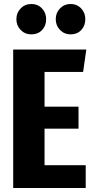

<svg xmlns="http://www.w3.org/2000/svg" viewBox="-20 -941 472 961"><path d="M412 -693 396 -581H203V-407H373V-297H203V-114H409V0H46V-693ZM211 -845Q211 -812 190.5 -790.5Q170 -769 137 -769Q105 -769 83.5 -791Q62 -813 62 -845Q62 -877 83.5 -899Q105 -921 137 -921Q169 -921 190 -899Q211 -877 211 -845ZM407 -845Q407 -812 386.5 -790.5Q366 -769 333 -769Q302 -769 280.5 -791Q259 -813 259 -845Q259 -877 280.5 -899Q302 -921 333 -921Q365 -921 386 -899Q407 -877 407 -845Z"/></svg>

Font: Fira Sans Extra Condensed
Style: Bold
Weight: 700
Width: 1
Designer: Carrois Corporate & Edenspiekermann AG
Foundry: Carrois Corporate GbR & Edenspiekermann AG
Version: Version 4.203